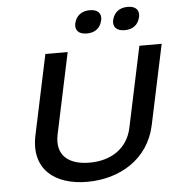

<svg xmlns="http://www.w3.org/2000/svg" viewBox="-59 -931 918 995"><g transform="rotate(-5 400.5 -433.5)"><path d="M196 -670 108 -255C71 -79 188 9 355 9C524 9 676 -80 713 -255L801 -670H685L596 -250C573 -142 484 -89 376 -89C266 -89 200 -142 223 -250L312 -670ZM364 -815C357 -779 377 -757 420 -757C463 -757 490 -780 498 -815L499 -817C507 -853 488 -876 445 -876C401 -876 374 -853 365 -817ZM561 -815C554 -779 574 -757 617 -757C660 -757 687 -780 695 -815L696 -817C704 -853 685 -876 642 -876C598 -876 571 -853 562 -817Z"/></g></svg>

Font: LT Wave Medium
Style: Italic
Weight: 500
Designer: Daniel Lyons
Version: Version 2.5 (Glyphs App)